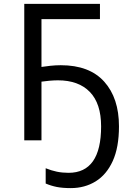

<svg xmlns="http://www.w3.org/2000/svg" viewBox="-20 -717 666 981"><path d="M275.9 -306.6Q256.8 -306.6 231.4 -304.4Q206.1 -302.2 191.9 -299.8V0H104V-697.3H490.7V-619.1H191.9V-375Q210 -377.9 237.5 -380.9Q265.1 -383.8 290.5 -383.8Q437 -383.8 512.5 -299.8Q587.9 -215.8 587.9 -71.3Q587.9 35.6 556.2 105.5Q524.4 175.3 468.8 209.7Q413.1 244.1 341.3 244.1Q299.8 244.1 270.3 238.3Q240.7 232.4 213.4 220.7V142.6Q242.2 154.3 270.5 160.2Q298.8 166 330.1 166Q496.6 166 496.6 -71.3Q496.6 -188 439 -247.3Q381.3 -306.6 275.9 -306.6Z"/></svg>

Font: Lunasima
Style: Regular
Weight: 400
Designer: The DocRepair Project, Monotype Design Team
Foundry: Google
Version: Version 2.009